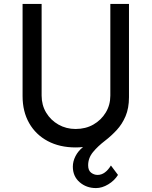

<svg xmlns="http://www.w3.org/2000/svg" viewBox="-20 -743 772 978"><path d="M469 215Q420 215 385.5 185Q351 155 351 106Q351 79 364.5 52.5Q378 26 403 6Q384 8 365 8Q284 8 223 -24.5Q162 -57 128.5 -116Q95 -175 95 -253V-723H192V-256Q192 -208 215 -169.5Q238 -131 277.5 -108.5Q317 -86 365 -86Q416 -86 455.5 -108.5Q495 -131 518.5 -169.5Q542 -208 542 -256V-723H637V-248Q637 -192 619.5 -151Q602 -110 574 -80Q546 -50 516 -27Q478 2 453.5 32Q429 62 429 99Q429 125 444 136.5Q459 148 477 148Q497 148 514 135.5Q531 123 545 100L581 148Q563 177 531.5 196Q500 215 469 215Z"/></svg>

Font: Synthetic
Style: Regular
Weight: 400
Designer: Santiago Orozco
Foundry: Typemade
Version: Version 2.000; ttfautohint (v1.8.4.7-5d5b)